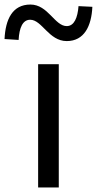

<svg xmlns="http://www.w3.org/2000/svg" viewBox="-76 -826 427 846"><path d="M92 0H183V-543H92ZM218 -645C295 -645 327 -711 331 -796L270 -799C266 -748 251 -711 218 -711C165 -711 136 -806 58 -806C-21 -806 -52 -741 -56 -654L6 -650C9 -704 24 -739 57 -739C109 -739 139 -645 218 -645Z"/></svg>

Font: Squished Noto Sans CJK JP Regular
Style: Regular
Weight: 400
Designer: Ryoko NISHIZUKA (kana & ideographs); Paul D. Hunt (Latin, Greek & Cyrillic); Wenlong ZHANG (bopomofo); Sandoll Communica
Foundry: Adobe Systems Incorporated
Version: Version 1.004;PS 1.004;hotconv 1.0.82;makeotf.lib2.5.63406